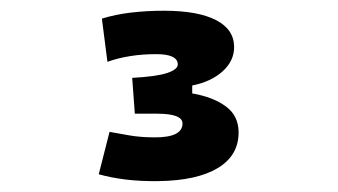

<svg xmlns="http://www.w3.org/2000/svg" viewBox="-20 -723 626 356"><path d="M274.4 -387.2Q241.2 -386.7 213.1 -390.1Q185.1 -393.6 163.1 -399.9L183.1 -478.5Q199.2 -475.6 220.2 -471.9Q241.2 -468.3 267.6 -468.3Q318.4 -468.3 318.4 -494.1Q318.4 -512.2 271 -512.2H230L225.1 -578.6Q270 -581.1 289.8 -587.6Q309.6 -594.2 309.6 -603.5Q309.6 -622.6 269.5 -622.6Q219.2 -622.6 179.2 -608.4L168.9 -688.5Q194.3 -696.3 223.1 -699.7Q252 -703.1 284.2 -703.1Q346.7 -703.1 380.4 -685.8Q414.1 -668.5 414.1 -635.7Q414.1 -609.9 392.6 -590.6Q371.1 -571.3 336.4 -564.5V-549.8Q375.5 -543 398.9 -525.6Q422.4 -508.3 422.4 -477.5Q422.4 -434.6 383.8 -411.4Q345.2 -388.2 274.4 -387.2Z"/></svg>

Font: Cascadia Mono PL SemiBold
Style: Regular
Weight: 600
Monospace: yes
Designer: Aaron Bell
Foundry: Saja Typeworks
Version: Version 2404.023; ttfautohint (v1.8.4)